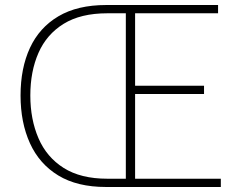

<svg xmlns="http://www.w3.org/2000/svg" viewBox="-20 -746 953 766"><path d="M403 0Q288 0 212.5 -46Q137 -92 99.5 -174.5Q62 -257 62 -365Q62 -474 99.5 -555Q137 -636 213 -681Q289 -726 404 -726H850V-693H519V-404H794V-371H519V-33H861V0ZM408 -33H482V-693H408Q302 -693 234 -651Q166 -609 133.5 -535Q101 -461 101 -365Q101 -270 133.5 -194.5Q166 -119 234 -76Q302 -33 408 -33Z"/></svg>

Font: Noto Sans HK Thin Thin
Style: Regular
Weight: 250
Version: Version 2.004-H2;hotconv 1.0.118;makeotfexe 2.5.65603